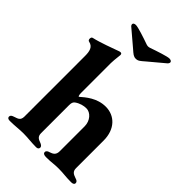

<svg xmlns="http://www.w3.org/2000/svg" viewBox="-256 -971 1071 1071"><g transform="rotate(45 279.5 -435.0)"><path d="M289 -739C307 -739 316 -748 338 -767L431 -845C437 -850 440 -856 440 -861C440 -868 432 -873 421 -873C404 -873 344 -853 301 -838C297 -837 293 -836 289 -836C285 -836 281 -837 277 -838C235 -853 174 -873 157 -873C146 -873 138 -869 138 -861C138 -856 141 -850 147 -846L240 -767C262 -748 271 -739 289 -739ZM37 3C77 3 106 -2 141 -2C176 -2 205 3 245 3C257 3 263 -3 263 -12C263 -22 253 -28 242 -32C225 -38 209 -45 209 -72V-291C209 -311 212 -319 222 -327C244 -343 270 -349 290 -349C323 -349 354 -315 354 -271V-74C354 -45 337 -37 319 -31C308 -28 298 -23 298 -12C298 -2 307 3 323 3C371 3 375 -2 419 -2C460 -2 473 3 521 3C536 3 543 -3 543 -11C543 -22 535 -27 521 -31C502 -38 485 -44 485 -72V-290C485 -379 431 -432 360 -432C292 -432 244 -390 214 -364C209 -368 208 -379 208 -393V-624C209 -659 214 -683 214 -693C214 -699 212 -705 204 -705C200 -705 196 -704 191 -702C160 -691 84 -662 38 -652C32 -651 28 -646 28 -637C28 -628 32 -623 39 -622C72 -615 78 -586 78 -550V-70C77 -41 60 -38 40 -31C24 -26 17 -21 17 -11C17 -2 24 3 37 3Z"/></g></svg>

Font: EB Garamond
Style: Bold
Weight: 700
Designer: Georg Duffner and Octavio Pardo
Foundry: Georg Duffner
Version: Version 1.000;PS 001.000;hotconv 1.0.88;makeotf.lib2.5.64775